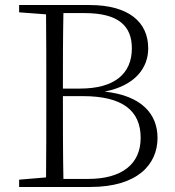

<svg xmlns="http://www.w3.org/2000/svg" viewBox="-20 -743 695 763"><path d="M56 -694 163 -686C164 -588 164 -490 164 -391V-334C164 -234 164 -135 163 -38L56 -29V0H339C527 0 606 -90 606 -195C606 -289 544 -363 396 -379C517 -403 569 -473 569 -551C569 -654 493 -723 336 -723H56ZM230 -361H309C469 -361 539 -302 539 -195C539 -90 463 -32 331 -32H232C230 -131 230 -234 230 -361ZM232 -691H316C452 -691 504 -639 504 -551C504 -450 435 -391 298 -391H230C230 -495 230 -594 232 -691Z"/></svg>

Font: Noto Serif CJK HK ExtraLight
Style: Regular
Weight: 200
Designer: Ryoko NISHIZUKA 西塚涼子 (kana & ideographs); Frank Grießhammer (Latin, Greek & Cyrillic); Wenlong ZHANG 张文龙 (bopomofo); San
Foundry: Adobe
Version: Version 2.001;hotconv 1.1.0;makeotfexe 2.6.0